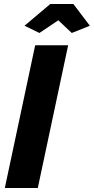

<svg xmlns="http://www.w3.org/2000/svg" viewBox="-20 -935 467 955"><path d="M155 -710H319L168 0H4ZM102 -807 230 -915H345L427 -807L337 -771L270 -834L176 -771Z"/></svg>

Font: Raleway ExtraBold
Style: Italic
Weight: 800
Italic angle: -12°
Designer: Matt McInerney, Pablo Impallari, Rodrigo Fuenzalida
Foundry: Matt McInerney, Pablo Impallari, Rodrigo Fuenzalida
Version: Version 4.026